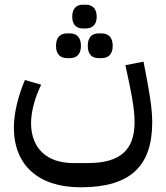

<svg xmlns="http://www.w3.org/2000/svg" viewBox="-20 -636 704 816"><path d="M399 -389H412C440 -389 459 -405 459 -441C459 -478 440 -494 412 -494H399C371 -494 353 -478 353 -441C353 -405 371 -389 399 -389ZM265 -389H278C305 -389 324 -405 324 -441C324 -478 305 -494 278 -494H265C237 -494 218 -478 218 -441C218 -405 237 -389 265 -389ZM332 -515H345C372 -515 391 -531 391 -565C391 -600 372 -616 345 -616H332C305 -616 287 -600 287 -565C287 -531 305 -515 332 -515ZM323 160C531 160 627 73 627 -117C627 -160 621 -209 606 -290L590 -374L513 -359L531 -274C546 -201 552 -156 552 -117C552 2 490 57 354 57H291C179 57 112 -6 112 -113C112 -162 129 -223 155 -276L86 -296C57 -228 39 -155 39 -94C39 66 143 160 323 160Z"/></svg>

Font: IBM Plex Arabic Text
Style: Regular
Weight: 450
Designer: Mike Abbink, Paul van der Laan, Pieter van Rosmalen, Wael Morcos, Khajak Apelian
Foundry: Bold Monday
Version: Version 1.0